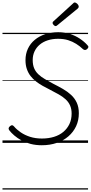

<svg xmlns="http://www.w3.org/2000/svg" viewBox="-20 -1149 731 1544"><path d="M316 19Q268 19 227 8.5Q186 -2 153 -20Q120 -38 95 -59.5Q70 -81 54 -102Q48 -111 49.5 -118.5Q51 -126 60 -134Q71 -143 78 -142Q85 -141 93 -132Q114 -107 147 -84.5Q180 -62 222.5 -48.5Q265 -35 317 -35Q370 -35 414 -48.5Q458 -62 489.5 -88.5Q521 -115 538.5 -152Q556 -189 556 -236Q556 -273 543.5 -301Q531 -329 507.5 -350.5Q484 -372 452 -390Q420 -408 381 -428Q351 -443 322.5 -459Q294 -475 269 -494.5Q244 -514 225.5 -538Q207 -562 196 -593.5Q185 -625 185 -665Q185 -716 204.5 -757.5Q224 -799 259.5 -828.5Q295 -858 343 -874Q391 -890 448 -890Q500 -890 543 -876Q586 -862 621.5 -838.5Q657 -815 683 -786Q692 -777 690.5 -769.5Q689 -762 680 -754Q672 -747 663.5 -747Q655 -747 647 -754Q622 -778 592.5 -796.5Q563 -815 528 -826Q493 -837 447 -837Q402 -837 364.5 -825Q327 -813 300 -790.5Q273 -768 258 -736.5Q243 -705 243 -666Q243 -628 254.5 -600.5Q266 -573 288 -552Q310 -531 341 -513Q372 -495 409 -475Q449 -455 485.5 -434Q522 -413 551.5 -386Q581 -359 597.5 -323Q614 -287 614 -238Q614 -181 592 -134Q570 -87 530 -52.5Q490 -18 435.5 0.5Q381 19 316 19ZM428 -939Q420 -939 411.5 -948Q403 -957 403 -963Q403 -966 403.5 -969Q404 -972 408 -976L566 -1120Q570 -1124 573 -1126.5Q576 -1129 581 -1129Q587 -1129 595 -1123.5Q603 -1118 608 -1110.5Q613 -1103 613 -1096Q613 -1093 612 -1089.5Q611 -1086 606 -1081L441 -946Q437 -943 434 -941Q431 -939 428 -939ZM0 365H688V375H0ZM0 -20H688V0H0ZM0 -505H688V-500H0ZM0 -885H688V-875H0Z"/></svg>

Font: Playwrite AT Guides
Style: Italic
Weight: 400
Italic angle: -13.0072°
Designer: Veronika Burian, José Scaglione
Foundry: TypeTogether
Version: Version 1.002